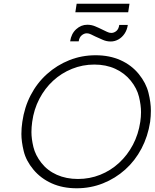

<svg xmlns="http://www.w3.org/2000/svg" viewBox="-20 -1002 831 1032"><path d="M392 10Q317 10 258 -16.5Q199 -43 159.5 -90.5Q120 -138 107.5 -189.5Q95 -241 95 -282Q95 -314 100 -347Q111 -425 145 -490.5Q179 -556 232.5 -604Q286 -652 352.5 -678.5Q419 -705 494 -705Q569 -705 628 -678.5Q687 -652 726 -604Q765 -556 778 -503.5Q791 -451 791 -407Q791 -378 787 -347Q775 -269 740.5 -203.5Q706 -138 653 -90.5Q600 -43 533.5 -16.5Q467 10 392 10ZM399 -40Q462 -40 518.5 -62.5Q575 -85 620 -126.5Q665 -168 694.5 -224Q724 -280 734 -347Q738 -374 738 -399Q738 -437 727 -482Q716 -527 683 -568Q650 -609 600 -632Q550 -655 487 -655Q424 -655 367 -632Q310 -609 265.5 -568Q221 -527 191.5 -470.5Q162 -414 153 -347Q149 -318 149 -292Q149 -256 159.5 -212Q170 -168 202.5 -126.5Q235 -85 285.5 -62.5Q336 -40 399 -40ZM575 -779Q553 -779 533.5 -787.5Q514 -796 492 -806Q481 -811 469.5 -817Q458 -823 447 -823Q432 -823 419 -812Q406 -801 403 -780H357Q363 -821 389.5 -845Q416 -869 449 -869Q471 -869 490.5 -861Q510 -853 532 -842Q543 -837 555 -831Q567 -825 578 -825Q593 -825 605.5 -835.5Q618 -846 621 -868H667Q663 -841 649.5 -821Q636 -801 616.5 -790Q597 -779 575 -779ZM385 -936 392 -982H676L669 -936Z"/></svg>

Font: Lexend ExtLt
Style: Italic
Weight: 250
Italic angle: -8.13011°
Designer: Bonnie Shaver-Troup, Thomas Jockin
Foundry: Lexend
Version: Version 1.007